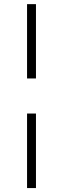

<svg xmlns="http://www.w3.org/2000/svg" viewBox="-20 -827 311 946"><path d="M157.2 -267.6V99.6H113.3V-267.6ZM157.2 -440.4H113.3V-806.6H157.2Z"/></svg>

Font: Pretendard GOV ExtraLight
Style: Regular
Weight: 200
Designer: Base glyphs from Inter by Rasmus Andersson; Hangeul glyphs from Noto Sans CJK(Source Han Sans) by Jang Soo-young and Kan
Foundry: Kil Hyung-jin
Version: Version 1.309